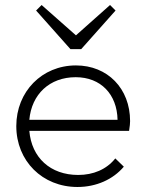

<svg xmlns="http://www.w3.org/2000/svg" viewBox="-20 -736 580 766"><path d="M289 10C364 10 431 -20 474 -71L440 -104C405 -60 352 -38 292 -38C181 -38 106 -107 97 -214H495C498 -232 499 -245 499 -253C499 -383 409 -475 283 -475C147 -475 45 -370 45 -233C45 -94 149 10 289 10ZM97 -258C106 -360 178 -428 282 -428C382 -428 447 -360 449 -258ZM124 -694 261 -540H304L441 -694L419 -716L283 -595L146 -716Z"/></svg>

Font: MV Cash ExtraLight
Style: Regular
Weight: 200
Designer: Rodrigo Fuenzalida
Foundry: fragTYPE
Version: Version 1.100;Glyphs 3.1.2 (3151)